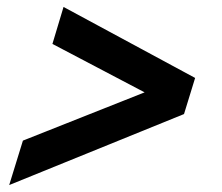

<svg xmlns="http://www.w3.org/2000/svg" viewBox="-20 -536 640 553"><path d="M510 -207.5 6.5 -3 46 -131 396.5 -270 131 -409.5 163 -516 542 -311.5Z"/></svg>

Font: Newsreader 6pt
Style: Bold Italic
Weight: 700
Italic angle: -17°
Designer: Hugues Gentile
Foundry: Production Type
Version: Version 1.003; ttfautohint (v1.8.3)